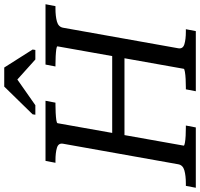

<svg xmlns="http://www.w3.org/2000/svg" viewBox="-49 -906 945 907"><g transform="rotate(-90 423.5 -452.5)"><path d="M217 -395H644L634 -337H207ZM-10 0 -1 -47H10Q47 -47 72 -54Q97 -61 101 -83L198 -627Q202 -649 179 -656Q156 -663 119 -663H108L117 -710H401L392 -663H383Q364 -663 344 -662Q324 -661 310 -659Q296 -657 295 -653L189 -57Q189 -54 202.5 -51.5Q216 -49 236 -48Q256 -47 275 -47H284L275 0ZM446 0 455 -47H464Q483 -47 503 -48Q523 -49 537.5 -51.5Q552 -54 552 -57L658 -653Q659 -657 645 -659Q631 -661 611 -662Q591 -663 572 -663H563L572 -710H857L848 -663H837Q800 -663 775 -656Q750 -649 746 -627L649 -83Q645 -61 668 -54Q691 -47 728 -47H739L730 0ZM558 -905H468L337 -771L335 -758H380L507 -847H497L596 -758H641L643 -771Z"/></g></svg>

Font: Roboto Serif 20pt
Style: Italic
Weight: 400
Italic angle: -10°
Designer: Greg Gazdowicz
Foundry: Commercial Type
Version: Version 1.008